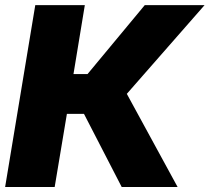

<svg xmlns="http://www.w3.org/2000/svg" viewBox="-20 -748 838 768"><path d="M0.5 0 121.1 -727.5H319.3L273.9 -451.7H330.1L559.1 -727.5H798.3L487.3 -372.6L690.4 0H466.8L315.9 -292.5H247.6L198.7 0Z"/></svg>

Font: Inter 17pt Black
Style: Italic
Weight: 900
Italic angle: -9.3988°
Version: Version 4.001;git-66647c0bb